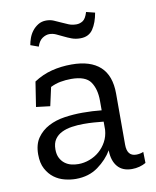

<svg xmlns="http://www.w3.org/2000/svg" viewBox="-77 -715 637 785"><g transform="rotate(-10 241.5 -322.5)"><path d="M81 -411Q116 -434 155 -444Q194 -454 238 -454Q316 -454 356.5 -417Q397 -380 397 -305V-93Q397 -45 435 -45Q451 -45 465 -51L466 -5Q454 2 439 6Q424 10 408 10Q369 10 348.5 -14Q328 -38 327 -80V-82Q306 -46 267.5 -18Q229 10 175 10Q153 10 129 4Q105 -2 85.5 -16.5Q66 -31 53 -55Q40 -79 40 -115Q40 -157 58.5 -183.5Q77 -210 106.5 -225.5Q136 -241 173 -246.5Q210 -252 248 -252Q268 -252 288.5 -251Q309 -250 327 -248V-288Q327 -336 306.5 -366Q286 -396 226 -396Q203 -396 181.5 -392Q160 -388 140 -378L123 -301L65 -308ZM327 -201Q308 -203 287.5 -204.5Q267 -206 244 -206Q219 -206 195.5 -202.5Q172 -199 153.5 -190Q135 -181 124 -165Q113 -149 113 -123Q113 -102 120.5 -87.5Q128 -73 140 -64Q152 -55 166.5 -51.5Q181 -48 196 -48Q219 -48 242 -56.5Q265 -65 283 -80.5Q301 -96 313 -118Q325 -140 327 -167ZM370 -646Q363 -605 345.5 -579Q328 -553 293 -553Q273 -553 257 -559Q241 -565 226 -572.5Q211 -580 197.5 -586Q184 -592 170 -592Q156 -592 141.5 -582.5Q127 -573 119 -549L86 -561Q88 -574 93.5 -589.5Q99 -605 109 -618Q119 -631 133.5 -640Q148 -649 167 -649Q184 -649 198 -643Q212 -637 226 -630.5Q240 -624 254.5 -618Q269 -612 287 -612Q301 -612 313.5 -620Q326 -628 334 -655Z"/></g></svg>

Font: Zilla Slab Regular
Style: Regular
Weight: 400
Designer: Typotheque.com
Foundry: Typotheque type foundry
Version: Version 1.0; 2017